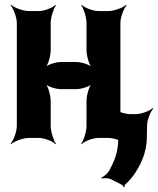

<svg xmlns="http://www.w3.org/2000/svg" viewBox="-20 -574 658 799"><path d="M481 -50V-478C481 -502 495 -539 507 -552L505 -554C492 -542 455 -528 431 -528H390C366 -528 331 -542 320 -554L318 -552C328 -539 340 -502 340 -478V-366C340 -342 351 -302 364 -290L366 -292C354 -305 318 -316 298 -316H233C213 -316 177 -305 165 -292L167 -290C180 -302 191 -342 191 -366V-478C191 -502 203 -539 213 -552L211 -554C200 -542 165 -528 141 -528H100C76 -528 39 -542 26 -554L24 -552C36 -539 50 -502 50 -478V-50C50 -26 36 11 24 24L26 26C39 14 76 0 100 0H141C165 0 200 14 211 26L213 24C203 11 191 -26 191 -50V-153C191 -177 180 -217 167 -229L165 -227C177 -214 213 -203 233 -203H298C318 -203 354 -214 366 -227L364 -229C351 -217 340 -177 340 -153V-50C340 -26 328 11 318 24L320 26C331 14 366 0 390 0H431C455 0 492 14 505 26L507 24C495 11 481 -26 481 -50ZM444 173 487 195C490 196 494 202 494 205L498 204C498 201 499 195 502 193C513 183 524 171 534 158C563 117 591 64 591 -3L592 -51C592 -74 606 -110 618 -122L615 -124C603 -112 567 -99 544 -99H522C498 -99 461 -113 448 -125L446 -123C458 -110 472 -73 472 -49V4C472 62 454 100 434 137C428 148 411 162 402 165L404 169C413 166 433 167 444 173Z"/></svg>

Font: Asimov
Style: EdgeNar
Weight: 500
Designer: Google
Version: Version 2.000980: 2014